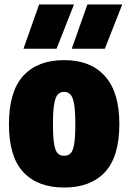

<svg xmlns="http://www.w3.org/2000/svg" viewBox="-20 -828 574 859"><path d="M267 11Q148.5 11 84.2 -58Q20 -127 20 -271Q20 -419 84.2 -489Q148.5 -559 267 -559Q385.5 -559 449.8 -487.2Q514 -415.5 514 -273Q514 -127.5 449.8 -58.2Q385.5 11 267 11ZM267 -131Q284 -131 295 -141Q306 -151 311.5 -181Q317 -211 317 -271Q317 -333 311.2 -364.2Q305.5 -395.5 294.2 -406.2Q283 -417 267 -417Q251 -417 239.8 -406.5Q228.5 -396 222.8 -365Q217 -334 217 -273Q217 -212 222.5 -181.5Q228 -151 239 -141Q250 -131 267 -131ZM301 -610 371 -808H527L449 -610ZM85 -610 155 -808H311L233 -610Z"/></svg>

Font: Encode Sans Cnd Black
Style: Regular
Weight: 900
Width: 3
Designer: Multiple Designers
Foundry: Impallari Type
Version: Version 3.002; ttfautohint (v1.8.3) -l 8 -r 50 -G 200 -x 14 